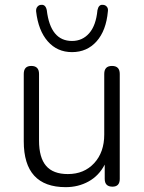

<svg xmlns="http://www.w3.org/2000/svg" viewBox="-20 -764 594 792"><path d="M277 -549Q216 -549 177 -593.5Q138 -638 129 -717Q128 -729 134.5 -736.5Q141 -744 150 -744Q168 -746 173 -722Q188 -595 277 -595Q320 -595 348 -627Q376 -659 382 -722Q387 -746 404 -744Q414 -744 420.5 -736.5Q427 -729 425 -717Q418 -638 378.5 -593.5Q339 -549 277 -549ZM251 8Q78 8 78 -181V-459Q78 -492 109 -492Q141 -492 141 -459V-184Q141 -114 170 -80Q199 -46 260 -46Q327 -46 368.5 -91Q410 -136 410 -209V-459Q410 -492 442 -492Q474 -492 474 -459V-26Q474 6 444 6Q412 6 412 -26V-85Q388 -39 345.5 -15.5Q303 8 251 8Z"/></svg>

Font: Chiron GoRound TC L
Style: Regular
Weight: 300
Designer: Ryoko NISHIZUKA 西塚涼子 (kana, bopomofo & ideographs); Paul D. Hunt (Latin, Greek & Cyrillic); Sandoll Communications 산돌커뮤니
Foundry: Adobe
Version: Version 1.000;hotconv 1.1.1;makeotfexe 2.6.0